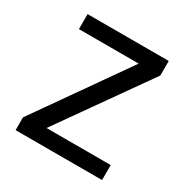

<svg xmlns="http://www.w3.org/2000/svg" viewBox="-130 -645 730 754"><g transform="rotate(30 235.0 -268.0)"><path d="M431 0H39V-58L327 -468H56V-536H424V-470L140 -68H431Z"/></g></svg>

Font: Noto Sans Kawi
Style: Regular
Weight: 400
Designer: Fadhl Haqq
Version: Version 1.000